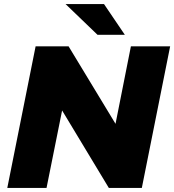

<svg xmlns="http://www.w3.org/2000/svg" viewBox="-20 -929 861 949"><path d="M16 0 156 -700H319L551 -317L627 -700H821L681 0H518L287 -383L210 0ZM462 -757 304 -909H494L597 -757Z"/></svg>

Font: Montserrat ExtraBold
Style: Italic
Weight: 800
Italic angle: -11.3°
Designer: Julieta Ulanovsky
Foundry: Julieta Ulanovsky
Version: Version 9.000; ttfautohint (v1.8.4.7-5d5b)